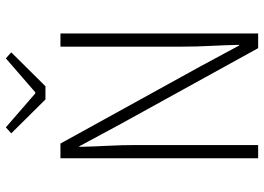

<svg xmlns="http://www.w3.org/2000/svg" viewBox="-140 -740 881 640"><g transform="rotate(-90 300.0 -420.5)"><path d="M92 0V-659H141L398 -193L468 -63H470Q469 -111 466.5 -158.5Q464 -206 464 -254V-659H508V0H459L202 -466L132 -596H130Q131 -548 133.5 -502.5Q136 -457 136 -409V0ZM288 -709 175 -823 195 -841 308 -743H312L425 -841L445 -823L332 -709Z"/></g></svg>

Font: Source Code Pro Light
Style: Regular
Weight: 300
Monospace: yes
Designer: Paul D. Hunt, Teo Tuominen
Foundry: Adobe Systems Incorporated
Version: Version 2.030;PS 1.000;hotconv 16.6.51;makeotf.lib2.5.65220